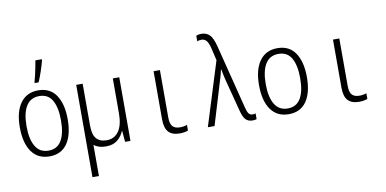

<svg xmlns="http://www.w3.org/2000/svg" viewBox="-90 -1065 3179 1581"><g transform="rotate(-10 1500.0 -274.5)"><path d="M251 10Q154 10 102 -63Q50 -136 50 -268Q50 -398 102.5 -470Q155 -542 251 -542Q350 -542 400 -467.5Q450 -393 450 -266Q450 -135 399.5 -62.5Q349 10 251 10ZM251 -38Q323 -38 358.5 -97Q394 -156 394 -267Q394 -373 360 -433.5Q326 -494 251 -494Q179 -494 142.5 -435.5Q106 -377 106 -267Q106 -158 142 -98Q178 -38 251 -38ZM234 -614Q240 -633 247.5 -666.5Q255 -700 262 -734Q269 -768 272 -789H326V-781Q316 -741 299.5 -692Q283 -643 267 -606H234Z M723 10Q659 10 622 -21V240H568V-532H622V-184Q622 -105 651.5 -72Q681 -39 737 -39Q801 -39 837.5 -90Q874 -141 874 -242V-532H928V0H883L875 -92H872Q855 -49 818.5 -19.5Q782 10 723 10Z M1339 10Q1276 10 1245.5 -23.5Q1215 -57 1215 -129V-532H1268V-136Q1268 -83 1288 -61Q1308 -39 1350 -39Q1366 -39 1382.5 -42Q1399 -45 1409 -49V-2Q1381 10 1339 10Z M1948 9Q1910 9 1889 -15Q1868 -39 1854 -97L1787 -354Q1780 -380 1775.5 -403.5Q1771 -427 1767 -448H1763Q1760 -433 1756.5 -417.5Q1753 -402 1748 -387L1631 0H1575L1741 -532L1716 -638Q1705 -681 1689.5 -700Q1674 -719 1646 -719Q1636 -719 1627.5 -717Q1619 -715 1612 -712V-759Q1620 -762 1630.5 -764.5Q1641 -767 1656 -767Q1697 -767 1723.5 -741Q1750 -715 1768 -645L1904 -107Q1913 -70 1924.5 -55Q1936 -40 1956 -40Q1970 -40 1982 -44V4Q1967 9 1948 9Z M2251 10Q2154 10 2102 -63Q2050 -136 2050 -268Q2050 -398 2102.5 -470Q2155 -542 2251 -542Q2350 -542 2400 -467.5Q2450 -393 2450 -266Q2450 -135 2399.5 -62.5Q2349 10 2251 10ZM2251 -38Q2323 -38 2358.5 -97Q2394 -156 2394 -267Q2394 -373 2360 -433.5Q2326 -494 2251 -494Q2179 -494 2142.5 -435.5Q2106 -377 2106 -267Q2106 -158 2142 -98Q2178 -38 2251 -38Z M2839 10Q2776 10 2745.5 -23.5Q2715 -57 2715 -129V-532H2768V-136Q2768 -83 2788 -61Q2808 -39 2850 -39Q2866 -39 2882.5 -42Q2899 -45 2909 -49V-2Q2881 10 2839 10Z"/></g></svg>

Font: Noto Sans Mono ExtraCondensed Light
Style: Regular
Weight: 300
Width: 2
Designer: Monotype Design Team
Foundry: Monotype Imaging Inc.
Version: Version 2.014; ttfautohint (v1.8.4.7-5d5b)